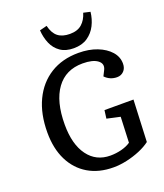

<svg xmlns="http://www.w3.org/2000/svg" viewBox="-168 -1046 997 1170"><g transform="rotate(-20 330.5 -461.0)"><path d="M619 -333 607 -62Q578 -40 537.5 -23Q497 -6 452 4Q407 14 365 14Q270 14 201 -27Q132 -68 94.5 -143.5Q57 -219 57 -323Q57 -443 99 -531Q141 -619 218 -667Q295 -715 400 -715Q468 -715 520.5 -694.5Q573 -674 603.5 -639.5Q634 -605 634 -561Q634 -531 616.5 -513Q599 -495 573 -495Q527 -495 495 -528L513 -564Q530 -599 499 -622.5Q468 -646 402 -646Q292 -646 232.5 -564Q173 -482 173 -332Q173 -204 226 -132Q279 -60 371 -60Q408 -60 443 -69Q478 -78 503 -95L510 -261L424 -280L431 -333ZM275 -936Q287 -886 315.5 -863.5Q344 -841 393 -841Q442 -841 470.5 -866Q499 -891 512 -935L556 -925Q551 -879 531 -839.5Q511 -800 475 -775.5Q439 -751 385 -751Q333 -751 299 -774.5Q265 -798 248 -837.5Q231 -877 228 -924Z"/></g></svg>

Font: Literata 12pt Medium
Style: Italic
Weight: 500
Italic angle: -2°
Designer: Latin by Veronika Burian and Jose Scaglione. Greek by Irene Vlachou. Cyrillic by Vera Evstafieva
Foundry: TypeTogether
Version: Version 3.002